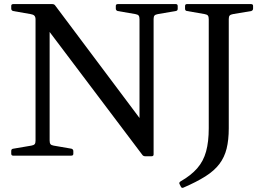

<svg xmlns="http://www.w3.org/2000/svg" viewBox="-20 -762 1284 940"><path d="M753 -693Q741 -691 736.5 -686Q732 -681 732 -669V-6Q732 3 722 3H691Q681 3 676 -5L166 -681L223 -717V-74Q223 -62 227 -56.5Q231 -51 243 -49L330 -34Q339 -31 339 -22V-9Q339 0 329 0H44Q35 0 35 -10V-23Q35 -33 45 -34L133 -49Q145 -51 149.5 -56Q154 -61 154 -73V-667Q154 -679 148.5 -685Q143 -691 130 -693L44 -708Q35 -711 35 -720V-733Q35 -742 45 -742H236Q246 -742 251 -734L712 -119L663 -49V-668Q663 -680 659 -685.5Q655 -691 643 -693L556 -708Q547 -711 547 -720V-733Q547 -742 557 -742H841Q850 -742 850 -732V-719Q850 -709 840 -708ZM859 139Q855 132 864 126Q915 97 945.5 62Q976 27 989 -20.5Q1002 -68 1002 -134H1100Q1100 -77 1089.5 -34.5Q1079 8 1054 41Q1029 74 985.5 101.5Q942 129 877 157Q869 160 865 151ZM1002 -134V-742H1100V-134ZM886 -732Q886 -742 895 -742H1209Q1219 -742 1219 -733V-720Q1219 -711 1210 -708L1121 -693Q1109 -691 1104.5 -686Q1100 -681 1100 -669V-527H1002V-668Q1002 -680 998 -685.5Q994 -691 982 -693L896 -708Q886 -709 886 -719Z"/></svg>

Font: Hahmlet
Style: Regular
Weight: 400
Designer: Minjoo Ham & Mark Frömberg
Foundry: hypertype
Version: Version 1.001; ttfautohint (v1.8.3)